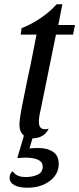

<svg xmlns="http://www.w3.org/2000/svg" viewBox="-20 -627 371 899"><path d="M162 -57Q162 -39 169 -30.5Q176 -22 191 -22Q194 -22 208 -24Q197 -2 178.5 9Q160 20 132 21L118 68Q136 66 159 66Q202 66 228.5 84Q255 102 255 140Q255 189 213 220.5Q171 252 108 252Q70 252 47.5 240Q25 228 25 205Q25 185 40 175Q56 202 101 202Q132 202 156 191Q180 180 180 153Q180 111 96 111Q85 111 61 113L92 8Q71 -10 71 -41Q71 -67 81 -119.5Q91 -172 110 -263L123 -323L151 -465H77L81 -495Q127 -513 170.5 -542.5Q214 -572 245 -607H272L253 -510H331L322 -465H242L171 -116Q162 -80 162 -57Z"/></svg>

Font: Sansita Light Italic
Style: Regular
Weight: 300
Italic angle: -11°
Designer: Pablo Cosgaya
Foundry: Omnibus-Type
Version: Version 1.006